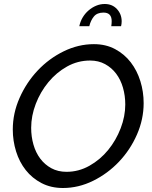

<svg xmlns="http://www.w3.org/2000/svg" viewBox="-20 -936 761 961"><path d="M295 5Q235 5 188 -19.5Q141 -44 109 -84.5Q77 -125 60.5 -178Q44 -231 44 -288Q44 -369 78 -446Q112 -523 168.5 -583Q225 -643 298.5 -679Q372 -715 450 -715Q510 -715 556.5 -690Q603 -665 634.5 -624Q666 -583 682.5 -530Q699 -477 699 -420Q699 -339 665.5 -262.5Q632 -186 575.5 -126.5Q519 -67 446 -31Q373 5 295 5ZM313 -76Q374 -76 428 -106.5Q482 -137 521.5 -185.5Q561 -234 584 -294Q607 -354 607 -413Q607 -457 595.5 -497Q584 -537 561.5 -567Q539 -597 506 -615Q473 -633 431 -633Q369 -633 315.5 -603Q262 -573 222 -524.5Q182 -476 159 -416Q136 -356 136 -296Q136 -252 147.5 -212Q159 -172 181.5 -142Q204 -112 237 -94Q270 -76 313 -76ZM377 -805Q382 -829 394 -849Q406 -869 423.5 -884Q441 -899 461.5 -907.5Q482 -916 504 -916Q542 -916 565.5 -890.5Q589 -865 589 -829Q589 -817 586 -805H537Q538 -812 538.5 -818Q539 -824 539 -830Q539 -873 498 -873Q466 -873 450 -853.5Q434 -834 427 -805Z"/></svg>

Font: PTCRaleway Medium
Style: Italic
Weight: 500
Italic angle: -12°
Designer: Matt McInerney, Pablo Impallari, Rodrigo Fuenzalida
Foundry: Matt McInerney, Pablo Impallari, Rodrigo Fuenzalida
Version: Version 3.000g; ttfautohint (v1.5) -l 8 -r 28 -G 28 -x 14 -D